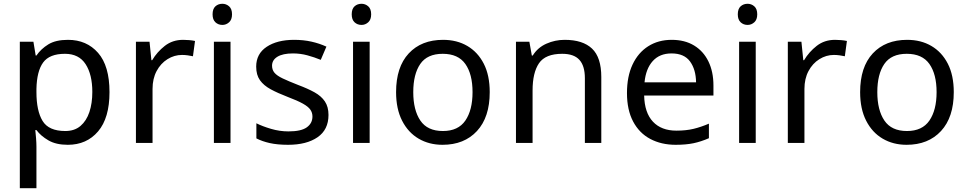

<svg xmlns="http://www.w3.org/2000/svg" viewBox="-20 -757 5126 1017"><path d="M340 -546Q439 -546 499.5 -477Q560 -408 560 -269Q560 -132 499.5 -61Q439 10 339 10Q277 10 236.5 -13.5Q196 -37 173 -68H167Q169 -51 171 -25Q173 1 173 20V240H85V-536H157L169 -463H173Q197 -498 236 -522Q275 -546 340 -546ZM324 -472Q242 -472 208.5 -426Q175 -380 173 -286V-269Q173 -170 205.5 -116.5Q238 -63 326 -63Q375 -63 406.5 -90Q438 -117 453.5 -163.5Q469 -210 469 -270Q469 -362 433.5 -417Q398 -472 324 -472Z M950 -546Q965 -546 982.5 -544.5Q1000 -543 1013 -540L1002 -459Q989 -462 973.5 -464Q958 -466 944 -466Q903 -466 867 -443.5Q831 -421 809.5 -380.5Q788 -340 788 -286V0H700V-536H772L782 -438H786Q812 -482 853 -514Q894 -546 950 -546Z M1201 -536V0H1113V-536ZM1158 -737Q1178 -737 1193.5 -723.5Q1209 -710 1209 -681Q1209 -653 1193.5 -639Q1178 -625 1158 -625Q1136 -625 1121 -639Q1106 -653 1106 -681Q1106 -710 1121 -723.5Q1136 -737 1158 -737Z M1720 -148Q1720 -70 1662 -30Q1604 10 1506 10Q1450 10 1409.5 1Q1369 -8 1338 -24V-104Q1370 -88 1415.5 -74.5Q1461 -61 1508 -61Q1575 -61 1605 -82.5Q1635 -104 1635 -140Q1635 -160 1624 -176Q1613 -192 1584.5 -208Q1556 -224 1503 -244Q1451 -264 1414 -284Q1377 -304 1357 -332Q1337 -360 1337 -404Q1337 -472 1392.5 -509Q1448 -546 1538 -546Q1587 -546 1629.5 -536.5Q1672 -527 1709 -510L1679 -440Q1645 -454 1608 -464Q1571 -474 1532 -474Q1478 -474 1449.5 -456.5Q1421 -439 1421 -409Q1421 -387 1434 -371.5Q1447 -356 1477.5 -341.5Q1508 -327 1559 -307Q1610 -288 1646 -268Q1682 -248 1701 -219.5Q1720 -191 1720 -148Z M1938 -536V0H1850V-536ZM1895 -737Q1915 -737 1930.5 -723.5Q1946 -710 1946 -681Q1946 -653 1930.5 -639Q1915 -625 1895 -625Q1873 -625 1858 -639Q1843 -653 1843 -681Q1843 -710 1858 -723.5Q1873 -737 1895 -737Z M2574 -269Q2574 -136 2506.5 -63Q2439 10 2324 10Q2253 10 2197.5 -22.5Q2142 -55 2110 -117.5Q2078 -180 2078 -269Q2078 -402 2145 -474Q2212 -546 2327 -546Q2400 -546 2455.5 -513.5Q2511 -481 2542.5 -419.5Q2574 -358 2574 -269ZM2169 -269Q2169 -174 2206.5 -118.5Q2244 -63 2326 -63Q2407 -63 2445 -118.5Q2483 -174 2483 -269Q2483 -364 2445 -418Q2407 -472 2325 -472Q2243 -472 2206 -418Q2169 -364 2169 -269Z M2971 -546Q3067 -546 3116 -499.5Q3165 -453 3165 -349V0H3078V-343Q3078 -408 3049 -440Q3020 -472 2958 -472Q2869 -472 2835 -422Q2801 -372 2801 -278V0H2713V-536H2784L2797 -463H2802Q2828 -505 2874 -525.5Q2920 -546 2971 -546Z M3538 -546Q3607 -546 3656.5 -516Q3706 -486 3732.5 -431.5Q3759 -377 3759 -304V-251H3392Q3394 -160 3438.5 -112.5Q3483 -65 3563 -65Q3614 -65 3653.5 -74.5Q3693 -84 3735 -102V-25Q3694 -7 3654 1.5Q3614 10 3559 10Q3483 10 3424.5 -21Q3366 -52 3333.5 -113.5Q3301 -175 3301 -264Q3301 -352 3330.5 -415Q3360 -478 3413.5 -512Q3467 -546 3538 -546ZM3537 -474Q3474 -474 3437.5 -433.5Q3401 -393 3394 -321H3667Q3666 -389 3635 -431.5Q3604 -474 3537 -474Z M3983 -536V0H3895V-536ZM3940 -737Q3960 -737 3975.5 -723.5Q3991 -710 3991 -681Q3991 -653 3975.5 -639Q3960 -625 3940 -625Q3918 -625 3903 -639Q3888 -653 3888 -681Q3888 -710 3903 -723.5Q3918 -737 3940 -737Z M4403 -546Q4418 -546 4435.5 -544.5Q4453 -543 4466 -540L4455 -459Q4442 -462 4426.5 -464Q4411 -466 4397 -466Q4356 -466 4320 -443.5Q4284 -421 4262.5 -380.5Q4241 -340 4241 -286V0H4153V-536H4225L4235 -438H4239Q4265 -482 4306 -514Q4347 -546 4403 -546Z M5032 -269Q5032 -136 4964.5 -63Q4897 10 4782 10Q4711 10 4655.5 -22.5Q4600 -55 4568 -117.5Q4536 -180 4536 -269Q4536 -402 4603 -474Q4670 -546 4785 -546Q4858 -546 4913.5 -513.5Q4969 -481 5000.5 -419.5Q5032 -358 5032 -269ZM4627 -269Q4627 -174 4664.5 -118.5Q4702 -63 4784 -63Q4865 -63 4903 -118.5Q4941 -174 4941 -269Q4941 -364 4903 -418Q4865 -472 4783 -472Q4701 -472 4664 -418Q4627 -364 4627 -269Z"/></svg>

Font: Noto Sans Balinese
Style: Regular
Weight: 400
Designer: Aditya Bayu, David Williams
Foundry: David Williams
Version: Version 2.003